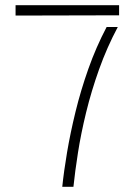

<svg xmlns="http://www.w3.org/2000/svg" viewBox="-20 -720 479 740"><path d="M220 0Q226 -59 238.5 -133Q251 -207 271 -289Q291 -371 320.5 -454.5Q350 -538 391 -616H434Q392 -537 362 -453Q332 -369 312 -287Q292 -205 280.5 -131.5Q269 -58 263 0ZM40 -660V-700H439V-661Z"/></svg>

Font: Stick No Bills ExtraLight
Style: Regular
Weight: 200
Designer: Kosala Senevirathne, Siva Puranthara, Lasantha Premarathna, Tharique Azeez
Foundry: mooniak
Version: Version 2.000